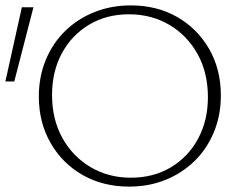

<svg xmlns="http://www.w3.org/2000/svg" viewBox="-36 -685 897 712"><path d="M443 7Q346 7 270.5 -36Q195 -79 151.5 -155Q108 -231 108 -327Q108 -401 134 -463.5Q160 -526 206.5 -571Q253 -616 315 -640.5Q377 -665 449 -665Q546 -665 621 -622Q696 -579 739.5 -503.5Q783 -428 783 -331Q783 -257 757 -194.5Q731 -132 684.5 -87Q638 -42 576.5 -17.5Q515 7 443 7ZM449 -26Q533 -26 597.5 -64.5Q662 -103 698.5 -170.5Q735 -238 735 -325Q735 -415 697 -484Q659 -553 592.5 -592.5Q526 -632 442 -632Q359 -632 294.5 -593.5Q230 -555 193.5 -487.5Q157 -420 157 -333Q157 -243 195 -174Q233 -105 299.5 -65.5Q366 -26 449 -26ZM17 -383H-16L45 -658H88Z"/></svg>

Font: Ysabeau Office ExtraLight
Style: Regular
Weight: 250
Designer: Christian Thalmann (Catharsis Fonts)
Version: Version 2.001;gftools[0.9.30]; featfreeze: tnum,lnum,ss02